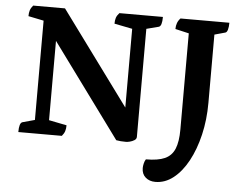

<svg xmlns="http://www.w3.org/2000/svg" viewBox="-56 -709 1209 967"><g transform="rotate(5 548.5 -225.5)"><path d="M599 2Q569 2 549 -2L203 -474V-73L293 -55Q293 -38 289 -25.5Q285 -13 274 0H54Q54 -46 70 -51L132 -68V-570L54 -586Q54 -603 58 -615.5Q62 -628 73 -641H234L580 -170V-568L489 -586Q489 -603 493 -615.5Q497 -628 509 -641H729Q729 -595 713 -590L651 -574V-28Q651 -17 640.5 -10.5Q630 -4 618 -1Q606 2 599 2ZM763 190Q733 190 713.5 173Q694 156 694 126Q694 116 697 103Q700 90 706 81Q767 81 801.5 65.5Q836 50 851 14Q866 -22 866 -84V-570L797 -586Q797 -620 818 -641H1065Q1065 -620 1061 -606Q1057 -592 1049 -590L995 -575V-230Q995 -144 977 -68Q959 8 927.5 66Q896 124 854 157Q812 190 763 190Z"/></g></svg>

Font: Petrona
Style: Bold
Weight: 700
Designer: Ringo R. Seeber
Foundry: Ringo R. Seeber
Version: Version 2.001; ttfautohint (v1.8.3)